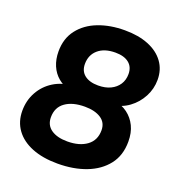

<svg xmlns="http://www.w3.org/2000/svg" viewBox="-131 -820 863 937"><g transform="rotate(20 300.0 -352.0)"><path d="M271 10Q194 10 138 -12.5Q82 -35 52 -76.5Q22 -118 22 -174Q22 -228 46.5 -272Q71 -316 113.5 -342.5Q156 -369 209 -372L205 -347Q170 -356 143.5 -378Q117 -400 103 -433Q89 -466 89 -507Q89 -574 125 -620.5Q161 -667 222 -690.5Q283 -714 359 -714Q430 -714 482 -693Q534 -672 562.5 -633Q591 -594 591 -541Q591 -494 569 -452.5Q547 -411 509.5 -383.5Q472 -356 425 -351L428 -374Q468 -367 497.5 -345Q527 -323 543.5 -289Q560 -255 560 -209Q560 -137 522 -88.5Q484 -40 419 -15Q354 10 271 10ZM279 -108Q342 -108 380 -136Q418 -164 418 -216Q418 -256 386.5 -276.5Q355 -297 303 -297Q239 -297 201.5 -270Q164 -243 164 -192Q164 -151 195 -129.5Q226 -108 279 -108ZM327 -416Q364 -416 391 -429Q418 -442 433 -465Q448 -488 448 -519Q448 -556 423 -576Q398 -596 353 -596Q296 -596 263.5 -568Q231 -540 231 -493Q231 -456 256.5 -436Q282 -416 327 -416Z"/></g></svg>

Font: Nunito Sans 12pt ExtraLight 12pt ExtraBold
Style: Italic
Weight: 800
Italic angle: -9°
Version: Version 3.101;gftools[0.9.27]